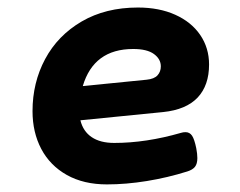

<svg xmlns="http://www.w3.org/2000/svg" viewBox="-20 -482 640 513"><path d="M475.6 -128.9Q486.8 -128.9 493.2 -119.4Q499.5 -109.9 504.4 -85.9Q507.3 -70.8 507.3 -59.6Q507.3 -44.4 501 -36.4Q494.6 -28.3 480.5 -23.9Q427.7 -7.3 372.3 1.7Q316.9 10.7 265.6 10.7Q203.6 10.7 158.7 -14.4Q113.8 -39.6 90.3 -84Q66.9 -128.4 66.9 -185.1Q66.9 -261.2 100.6 -324.2Q134.3 -387.2 198.2 -424.6Q262.2 -461.9 348.6 -461.9Q405.3 -461.9 448.2 -442.6Q491.2 -423.3 514.9 -388.7Q538.6 -354 538.6 -309.6Q538.6 -253.9 508.1 -221.4Q477.5 -189 416 -182.6L194.8 -160.6Q202.1 -130.9 225.1 -115.5Q248 -100.1 285.2 -100.1Q370.1 -100.1 463.4 -127Q469.2 -128.9 475.6 -128.9ZM201.2 -252 371.6 -269Q392.1 -271 400.9 -280.8Q409.7 -290.5 409.7 -304.7Q409.7 -324.2 391.4 -337.6Q373 -351.1 335.9 -351.1Q230.5 -351.1 201.2 -252Z"/></svg>

Font: Courier Prime
Style: Bold Italic
Weight: 700
Italic angle: -10°
Designer: Alan Dague-Greene
Foundry: Quote-Unquote Apps
Version: Version 3.018